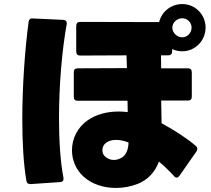

<svg xmlns="http://www.w3.org/2000/svg" viewBox="-20 -879 1040 947"><path d="M659 28C707 9 744 -28 764 -82C789 -61 814 -37 839 -10C843 -5 847 -3 852 -3C856 -3 861 -6 865 -12L949 -132C952 -136 953 -140 953 -145C953 -150 951 -155 946 -159C905 -195 839 -238 777 -271C776 -306 776 -344 775 -383H907C919 -383 926 -389 926 -402V-523C926 -536 919 -542 907 -542H775C775 -564 774 -585 774 -606H810C822 -606 829 -613 829 -625V-637C844 -630 861 -626 879 -626C942 -626 994 -678 994 -743C994 -807 943 -859 879 -859C823 -859 777 -821 765 -770L375 -771C363 -771 356 -764 356 -752V-624C356 -612 363 -605 375 -605L604 -606C605 -585 605 -564 606 -543L363 -542C351 -542 344 -536 344 -523V-401C344 -388 351 -382 363 -382H609L610 -326C595 -328 580 -329 565 -329C504 -329 452 -313 413 -286C361 -250 335 -194 335 -138C335 -91 353 -44 391 -9C433 30 492 48 552 48C589 48 626 41 659 28ZM879 -695C853 -695 830 -717 830 -743C830 -768 853 -789 879 -789C904 -789 925 -768 925 -743C925 -717 904 -695 879 -695ZM131 29 277 19C290 18 295 10 293 -2C278 -79 271 -184 271 -296C271 -454 285 -627 309 -760C311 -772 305 -780 292 -781L141 -788C129 -789 123 -783 121 -771C102 -626 90 -450 90 -290C90 -176 96 -70 110 12C112 24 120 30 131 29ZM614 -176C613 -145 604 -117 583 -103C570 -95 556 -90 542 -90C525 -90 509 -96 496 -109C489 -116 485 -127 485 -138C485 -151 490 -164 501 -173C514 -184 532 -189 553 -189C571 -189 592 -185 614 -176Z"/></svg>

Font: LINE Seed JP App_OTF ExtraBold
Style: Regular
Weight: 800
Designer: LINE & Fontrix & Fontworks
Version: Version 1.013